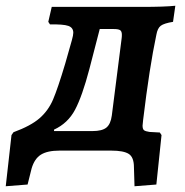

<svg xmlns="http://www.w3.org/2000/svg" viewBox="-69 -524 642 668"><path d="M429 -107 427 -87Q427 -75 432 -71Q437 -67 451 -65L487 -63L493 -54L475 118L399 124L397 58Q397 23 379 11.5Q361 0 318 0H138Q96 0 73.5 14Q51 28 41 62L27 118L-49 124L-29 -54L-22 -64Q38 -86 68.5 -112.5Q99 -139 115.5 -177.5Q132 -216 158 -303L181 -384Q186 -402 186 -410Q186 -428 168.5 -434Q151 -440 105 -439L99 -448L111 -500H424Q504 -500 541 -504L533 -448Q502 -443 490.5 -434.5Q479 -426 475 -403Q451 -290 429 -107ZM355 -403Q355 -415 349 -419Q343 -423 327 -423H278L242 -284Q217 -189 192 -142Q167 -95 119 -73V-68H253Q286 -68 301 -80Q316 -92 320 -122L354 -389Q355 -395 355 -403Z"/></svg>

Font: Alegreya SC
Style: Bold Italic
Weight: 700
Italic angle: -7°
Designer: Juan Pablo del Peral
Foundry: Huerta Tipografica
Version: Version 2.007; ttfautohint (v1.6)